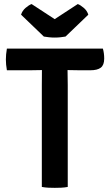

<svg xmlns="http://www.w3.org/2000/svg" viewBox="-20 -923 539 948"><path d="M14 -576Q11.5 -590 10.2 -604Q9 -618 9 -629Q9 -640.5 10.2 -654.8Q11.5 -669 14 -683H488Q494.5 -660.5 494.5 -633.5Q494.5 -602 477.8 -589Q461 -576 425.5 -576H374.5Q364 -576 344.5 -576.5Q325 -577 314.5 -577H186.5Q176 -577 156.8 -576.5Q137.5 -576 126.5 -576ZM186.5 -503Q186.5 -523.5 186.8 -539.8Q187 -556 187 -577V-630H313.5V-577Q313.5 -556 314 -539.8Q314.5 -523.5 314.5 -503V0Q298.5 3 281.5 3.8Q264.5 4.5 250.5 4.5Q237 4.5 219.8 3.8Q202.5 3 186.5 0ZM364 -903Q377.5 -898 393.8 -884Q410 -870 416 -850.5L303.5 -742.5Q292.5 -740.5 278.5 -739Q264.5 -737.5 250 -737.5Q235.5 -737.5 221.8 -739Q208 -740.5 196.5 -742.5L84 -850.5Q90 -870 106.2 -884Q122.5 -898 136 -903L250 -828.5Z"/></svg>

Font: Signika Negative Light SemiBold
Style: Regular
Weight: 600
Version: Version 2.001